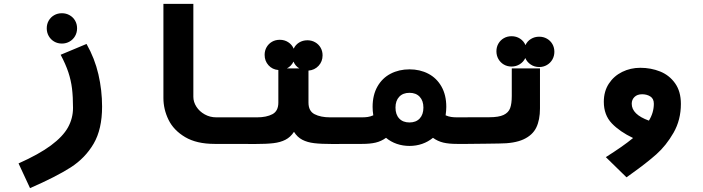

<svg xmlns="http://www.w3.org/2000/svg" viewBox="-20 -745 3640 994"><path d="M358 -186.5Q358 -244 352.8 -286.8Q347.5 -329.5 333.8 -371Q320 -412.5 294 -461.5L428 -517.5Q470.5 -442.5 489.5 -360Q508.5 -277.5 508.5 -193Q508.5 -76 464.8 -1.2Q421 73.5 345.8 121.8Q270.5 170 135.5 229L76 101Q181.5 54 243.5 8Q305.5 -38 331.8 -85.2Q358 -132.5 358 -186.5ZM222 -598.5Q222 -620.5 232.2 -638.2Q242.5 -656 260.2 -666.2Q278 -676.5 300.5 -676.5Q322.5 -676.5 340.5 -666.2Q358.5 -656 368.8 -638.2Q379 -620.5 379 -598.5Q379 -576.5 368.8 -558.5Q358.5 -540.5 340.5 -530Q322.5 -519.5 300.5 -519.5Q278 -519.5 260.2 -530Q242.5 -540.5 232.2 -558.5Q222 -576.5 222 -598.5Z M826 -237.5V-725H981V-243.5Q981 -217 996.8 -192.5Q1012.5 -168 1039.8 -152.8Q1067 -137.5 1100 -137.5H1202.5V0H1091Q998 0 938.5 -35.2Q879 -70.5 852.5 -124.8Q826 -179 826 -237.5Z M1421 -214V-382.5Q1390 -385 1370 -407.2Q1350 -429.5 1350 -461Q1350 -483 1360.2 -500.8Q1370.5 -518.5 1388.2 -528.8Q1406 -539 1428.5 -539Q1453 -539 1472.2 -526.5Q1491.5 -514 1500.5 -493Q1509.5 -513 1528.5 -524.8Q1547.5 -536.5 1571.5 -536.5Q1593.5 -536.5 1611.5 -526.2Q1629.5 -516 1639.8 -498.2Q1650 -480.5 1650 -458.5Q1650 -426.5 1629.2 -404.2Q1608.5 -382 1577 -379.5V-214Q1577 -170 1608.5 -153.8Q1640 -137.5 1689 -137.5H1801.5V0L1702 0.5Q1642 0.5 1606.5 -3.8Q1571 -8 1545 -21.5Q1519 -35 1502 -62.5Q1484 -35 1457.8 -21.5Q1431.5 -8 1395.5 -3.8Q1359.5 0.5 1299 0.5L1198.5 0V-137.5H1311Q1359.5 -137.5 1390.2 -153.8Q1421 -170 1421 -214ZM1529.5 -391Q1509 -403 1499.5 -426Q1487.5 -402 1465.5 -391Z M1978.5 -31.5Q1953.5 -13.5 1925 -6.8Q1896.5 0 1854.5 0H1798V-137.5H1854.5Q1870.5 -137.5 1884 -139.5Q1897.5 -141.5 1912.5 -148Q1909 -171.5 1909 -191.5Q1909 -253 1934 -297Q1959 -341 2002.5 -363.5Q2046 -386 2100 -386Q2154 -386 2197.2 -363.5Q2240.5 -341 2265.5 -297Q2290.5 -253 2290.5 -191.5Q2290.5 -172.5 2287 -148Q2302 -141.5 2315.8 -139.5Q2329.5 -137.5 2345.5 -137.5H2402V0H2345.5Q2303.5 0 2275 -6.8Q2246.5 -13.5 2221.5 -31.5Q2196.5 -11 2165.5 -0.2Q2134.5 10.5 2100 10.5Q2065.5 10.5 2034.2 -0.2Q2003 -11 1978.5 -31.5ZM2172 -188Q2172 -223.5 2152.8 -244Q2133.5 -264.5 2100 -264.5Q2066 -264.5 2046.8 -244Q2027.5 -223.5 2027.5 -188Q2027.5 -152 2046.8 -131.5Q2066 -111 2100 -111Q2133.5 -111 2152.8 -131.5Q2172 -152 2172 -188Z M2401 -138H2512.5Q2562 -138 2587.2 -150Q2612.5 -162 2621 -185Q2629.5 -208 2629.5 -248.5V-391H2775.5V-183.5Q2775.5 -124.5 2756.5 -85Q2737.5 -45.5 2690.8 -23.8Q2644 -2 2562.5 -2L2493 -1L2401 0ZM2550 -479.5Q2550 -501.5 2560.2 -519.2Q2570.5 -537 2588.2 -547.2Q2606 -557.5 2628.5 -557.5Q2653 -557.5 2672.2 -545Q2691.5 -532.5 2700.5 -511.5Q2709.5 -531.5 2728.5 -543.2Q2747.5 -555 2771.5 -555Q2793.5 -555 2811.5 -544.8Q2829.5 -534.5 2839.8 -516.8Q2850 -499 2850 -477Q2850 -455 2839.8 -437Q2829.5 -419 2811.5 -408.5Q2793.5 -398 2771.5 -398Q2747 -398 2727.8 -410.8Q2708.5 -423.5 2699.5 -444.5Q2690 -424.5 2671 -412.5Q2652 -400.5 2628.5 -400.5Q2606 -400.5 2588.2 -411Q2570.5 -421.5 2560.2 -439.5Q2550 -457.5 2550 -479.5Z M3295 -394Q3350 -394 3397.8 -374.8Q3445.5 -355.5 3475.2 -313.5Q3505 -271.5 3505 -207Q3505 -124 3467 -57.8Q3429 8.5 3377.8 54Q3326.5 99.5 3248.5 155L3223.5 173L3116.5 68.5Q3162 39.5 3195.8 16Q3229.5 -7.5 3257.5 -30.5Q3189 -63 3147.5 -106.2Q3106 -149.5 3106 -218Q3106 -272 3132 -311.8Q3158 -351.5 3201.2 -372.8Q3244.5 -394 3295 -394ZM3339.5 -120.5Q3365 -162 3365 -208Q3365 -234 3347 -245.5Q3329 -257 3304.5 -257Q3279 -257 3264.8 -243Q3250.5 -229 3250.5 -208Q3250.5 -152.5 3339.5 -120.5Z"/></svg>

Font: JuliaMono Black
Style: Regular
Weight: 900
Monospace: yes
Designer: cormullion
Foundry: corm
Version: Version 0.054; ttfautohint (v1.8.4)